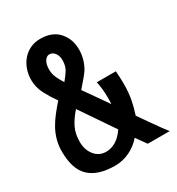

<svg xmlns="http://www.w3.org/2000/svg" viewBox="-169 -814 845 917"><g transform="rotate(-30 253.0 -355.0)"><path d="M426 -392Q429 -350 429 -319Q429 -274 421.5 -235Q414 -196 402 -161Q413 -145 426.5 -126Q440 -107 453.5 -87.5Q467 -68 480.5 -49.5Q494 -31 506 -16H385L345 -72Q318 -40 279.5 -21.5Q241 -3 199 -3Q105 -3 58 -47Q11 -91 11 -189Q11 -223 19.5 -253Q28 -283 43 -309.5Q58 -336 77.5 -360.5Q97 -385 118 -409Q95 -441 75 -478.5Q55 -516 55 -558Q55 -588 64.5 -615Q74 -642 91.5 -662.5Q109 -683 134 -695Q159 -707 190 -707Q256 -707 291 -667.5Q326 -628 326 -571Q326 -542 318 -515.5Q310 -489 296 -467Q284 -450 268.5 -432.5Q253 -415 238 -397Q263 -362 284.5 -331Q306 -300 329 -267Q330 -276 330 -286Q330 -296 330 -307Q330 -324 328 -346.5Q326 -369 321 -392ZM171 -331Q140 -296 124 -263Q108 -230 108 -186Q108 -142 132 -112Q156 -82 195 -82Q223 -82 249 -97.5Q275 -113 297 -146ZM154 -560Q154 -533 163.5 -513Q173 -493 187 -470Q204 -490 218 -511.5Q232 -533 232 -566Q232 -589 220.5 -605Q209 -621 190 -621Q176 -621 165 -604.5Q154 -588 154 -560Z"/></g></svg>

Font: D2Coding ligature
Style: Bold
Weight: 700
Monospace: yes
Designer: Yong-Rak Park; Jeong-Hwan Yoon; Sang-Min Lee;
Foundry: NHN Corporation
Version: Version 1.3.2; Build 20180524